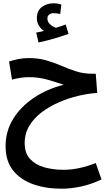

<svg xmlns="http://www.w3.org/2000/svg" viewBox="-20 -876 664 1167"><path d="M355 271Q259 271 182 244Q105 217 59.5 160Q14 103 14 12Q14 -78 59.5 -152.5Q105 -227 185 -281Q265 -335 367 -361Q323 -376 269.5 -391.5Q216 -407 157 -407Q127 -407 100.5 -402.5Q74 -398 53 -392L35 -502Q61 -511 92 -517Q123 -523 155 -523Q214 -523 262 -509Q310 -495 353.5 -476Q397 -457 442 -442.5Q487 -428 539 -428H562L571 -311Q518 -308 458 -294Q398 -280 340 -255Q282 -230 234.5 -194.5Q187 -159 158.5 -112Q130 -65 130 -6Q130 55 163 90.5Q196 126 249.5 141Q303 156 366 156Q414 156 462.5 145.5Q511 135 562 115L597 215Q533 245 471 258Q409 271 355 271ZM214 -618 200 -678Q229 -683 247 -688Q229 -700 216.5 -720Q204 -740 204 -765Q204 -811 234.5 -833.5Q265 -856 305 -856Q331 -856 353 -848L346 -791Q336 -793 327 -794.5Q318 -796 307 -796Q289 -796 278.5 -787Q268 -778 268 -764Q268 -742 285.5 -727Q303 -712 320 -707Q353 -717 379 -727L397 -670Q361 -657 310 -642Q259 -627 214 -618Z"/></svg>

Font: Noto Sans Arabic UI SmCn SmBd
Style: Regular
Weight: 600
Width: 4
Designer: Monotype Design Team, Nadine Chahine and Nizar Qandah
Foundry: Monotype Imaging Inc.
Version: Version 2.010; ttfautohint (v1.8.4.7-5d5b)